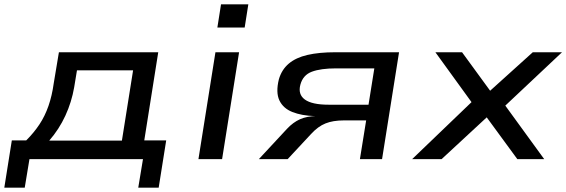

<svg xmlns="http://www.w3.org/2000/svg" viewBox="-34 -740 2634 893"><path d="M-14 133 21 -87H88Q124 -123 149.5 -161.5Q175 -200 191.5 -247.5Q208 -295 216 -353L240 -497H702L637 -87H739L704 133H609L631 0H103L81 133ZM195 -86H533L585 -413H324L311 -334Q299 -265 270 -202Q241 -139 195 -86Z M977 -612 994 -720H1121L1104 -612ZM889 0 968 -497H1078L999 0Z M1170 0 1301 -141Q1329 -171 1361.5 -185.5Q1394 -200 1438 -200H1442H1429Q1369 -202 1326 -219Q1283 -236 1265.5 -273Q1248 -310 1263 -371Q1276 -416 1309 -444Q1342 -472 1396 -484.5Q1450 -497 1526 -497H1822L1743 0H1640L1669 -180H1565Q1515 -180 1480 -166Q1445 -152 1413 -117L1304 0ZM1495 -253H1680L1707 -422H1529Q1458 -422 1416.5 -406.5Q1375 -391 1363 -346Q1351 -301 1384 -277Q1417 -253 1495 -253Z M1883 0 2182 -287 2188 -225 1991 -497H2115L2250 -312H2239L2444 -497H2580L2292 -226V-282L2497 0H2372L2227 -198L2235 -199L2020 0Z"/></svg>

Font: Nunito Sans 7pt Expanded Medium
Style: Italic
Weight: 500
Width: 7
Italic angle: -9°
Designer: Vernon Adams
Foundry: Vernon Adams
Version: Version 3.101;gftools[0.9.27]